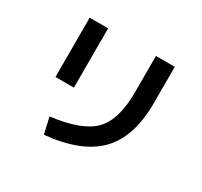

<svg xmlns="http://www.w3.org/2000/svg" viewBox="-165 -980 1329 1262"><g transform="rotate(30 500.0 -348.5)"><path d="M680 -757H823V-483Q823 -225 697.5 -95.5Q572 34 301 60L273 -63Q504 -91 592 -182Q680 -273 680 -480ZM177 -307V-757H317V-307Z"/></g></svg>

Font: Mplus 1p Bold
Style: Bold
Weight: 700
Version: Version 1.061